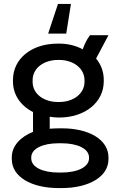

<svg xmlns="http://www.w3.org/2000/svg" viewBox="-20 -750 604 977"><path d="M341 -730H275L225 -579H317ZM46 -335C46 -267 86 -211 148 -180V-79C85 -54 40 -8 40 50V60C40 150 140 207 278 207H294C431 207 532 150 532 60V51C532 -40 432 -97 296 -97H280C264 -97 248 -96 233 -95V-156C247 -154 261 -152 275 -152H282C412 -152 508 -229 508 -336V-344C508 -385 494 -422 469 -452L532 -571H438C422 -550 410 -525 401 -499C368 -517 327 -528 282 -528H273C141 -528 46 -452 46 -343ZM146 -342C146 -403 202 -445 276 -445H281C354 -445 410 -402 410 -342V-333C410 -274 354 -231 282 -231H274C202 -231 146 -273 146 -333ZM139 51C139 7 196 -21 278 -21H293C375 -21 433 7 433 51V56C433 99 376 128 293 128H278C196 128 139 100 139 56Z"/></svg>

Font: Fixel Display Medium
Style: Regular
Weight: 500
Designer: AlfaBravo + MacPaw
Foundry: Kyrylo Tkachov, Marchela Mozhyna, Serhii Makarenko, Maria Weinstein, Zakhar Kryvoshyya
Version: Version 1.211